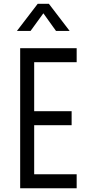

<svg xmlns="http://www.w3.org/2000/svg" viewBox="-20 -1008 472 1028"><path d="M390.5 -750V-675H163V-412.5H363.5V-337.5H163V-75H390.5V0H88V-750ZM70.5 -842.2 181.8 -987.5H241.8L353 -842.2H280L212.2 -936.8L143.5 -842.2Z"/></svg>

Font: Mohave Light
Style: Regular
Weight: 300
Designer: Gumpita Rahayu
Foundry: Tokotype
Version: Version 2.003